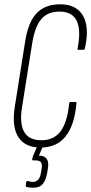

<svg xmlns="http://www.w3.org/2000/svg" viewBox="-20 -681 425 894"><path d="M169 6Q97 6 65.5 -42.5Q34 -91 49 -185L97 -487Q111 -578 150.5 -619.5Q190 -661 260 -661Q312 -661 342.5 -636Q373 -611 381.5 -565Q390 -519 375 -454Q374 -449 368 -449H346Q340 -449 341 -454Q358 -540 337.5 -583.5Q317 -627 257 -627Q203 -627 173.5 -593.5Q144 -560 131 -486L83 -185Q70 -106 92.5 -67Q115 -28 173 -28Q232 -28 263 -71Q294 -114 302 -200Q302 -206 309 -206H331Q334 -206 335 -205.5Q336 -205 336 -200Q327 -98 285.5 -46Q244 6 169 6ZM136 193Q120 193 105 190Q99 188 100 182L102 167Q103 161 110 162Q116 164 122 165Q128 166 133 166Q165 166 171 121L174 104Q177 84 171 75Q165 66 146 66H135Q129 66 130 61Q131 52 134 45L157 -9Q161 -15 164 -15H181Q188 -15 184 -9L161 44H164Q187 44 197.5 59Q208 74 203 103L200 123Q193 160 178.5 176.5Q164 193 136 193Z"/></svg>

Font: Sofia Sans Extra Condensed ExtraLight
Style: Italic
Weight: 250
Italic angle: -9°
Version: Version 4.100